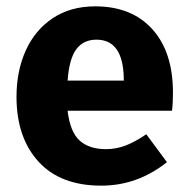

<svg xmlns="http://www.w3.org/2000/svg" viewBox="-20 -568 594 605"><path d="M522 -219H193Q201 -152 231 -125Q261 -98 314 -98Q346 -98 376 -109.5Q406 -121 441 -145L506 -57Q413 17 299 17Q170 17 101 -59Q32 -135 32 -263Q32 -344 61 -408.5Q90 -473 146 -510.5Q202 -548 280 -548Q395 -548 460 -476Q525 -404 525 -276Q525 -243 522 -219ZM370 -321Q368 -443 284 -443Q243 -443 220.5 -413Q198 -383 193 -314H370Z"/></svg>

Font: Statis Sans
Style: Bold
Weight: 700
Designer: bBox Type GmbH
Foundry: bBox Type GmbH
Version: Version 1.000